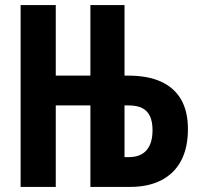

<svg xmlns="http://www.w3.org/2000/svg" viewBox="-20 -734 787 754"><path d="M61 0V-714H199V-437H335V-714H469V-437H484Q560 -437 612 -413.5Q664 -390 691 -343.5Q718 -297 718 -227Q718 -154 691.5 -103.5Q665 -53 614 -26.5Q563 0 491 0H335V-320H199V0ZM485 -117Q532 -117 555.5 -144Q579 -171 579 -223Q579 -256 569 -277.5Q559 -299 538.5 -309.5Q518 -320 485 -320H469V-117Z"/></svg>

Font: Noto Sans Display ExtraCondensed
Style: Bold
Weight: 700
Width: 2
Designer: Monotype Design Team
Foundry: Monotype Imaging Inc.
Version: Version 2.003